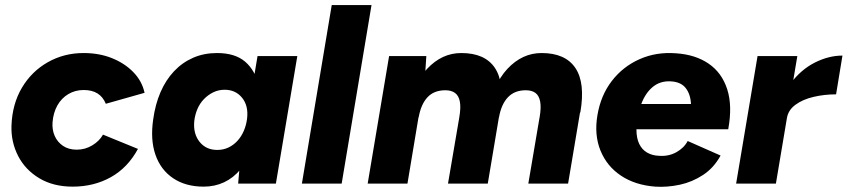

<svg xmlns="http://www.w3.org/2000/svg" viewBox="-20 -720 3324 753"><path d="M265 12Q189 12 134 -21Q79 -54 51 -108.5Q23 -163 25 -227Q28 -312 66 -376Q104 -440 167.5 -476Q231 -512 308 -512Q369 -512 419 -492Q469 -472 503 -437Q537 -402 547 -356L395 -313Q384 -340 362.5 -353.5Q341 -367 308 -367Q275 -367 248 -351Q221 -335 205 -306.5Q189 -278 186 -240Q184 -211 194.5 -187Q205 -163 227 -148Q249 -133 281 -133Q314 -133 342 -150Q370 -167 384 -192L521 -136Q481 -62 414.5 -25Q348 12 265 12Z M914 0 922 -93 990 -500H1146L1062 0ZM779 12Q708 12 659 -21Q610 -54 589.5 -113.5Q569 -173 581 -253Q589 -311 609.5 -358.5Q630 -406 662.5 -440.5Q695 -475 737.5 -493.5Q780 -512 831 -512Q902 -512 941.5 -478Q981 -444 994 -385Q1007 -326 996 -248Q988 -186 969.5 -137.5Q951 -89 923 -55.5Q895 -22 858.5 -5Q822 12 779 12ZM832 -132Q856 -132 876 -141.5Q896 -151 911.5 -168Q927 -185 936.5 -207.5Q946 -230 949 -255Q955 -305 929.5 -336.5Q904 -368 861 -368Q837 -368 816.5 -358Q796 -348 780 -331.5Q764 -315 754.5 -293Q745 -271 742 -246Q737 -196 762.5 -164Q788 -132 832 -132Z M1164 0 1281 -700H1437L1320 0Z M1422 0 1506 -500H1652L1646 -408L1578 0ZM1737 0 1781 -258 1941 -286 1893 0ZM1781 -258Q1788 -298 1783.5 -321.5Q1779 -345 1764.5 -355.5Q1750 -366 1727 -366Q1682 -366 1656.5 -338.5Q1631 -311 1622 -260L1577 -269Q1597 -388 1655 -450Q1713 -512 1789 -512Q1882 -512 1921 -453.5Q1960 -395 1940 -279ZM2052 0 2096 -259 2256 -286 2208 0ZM2096 -258Q2103 -298 2098.5 -321.5Q2094 -345 2080 -355.5Q2066 -366 2042 -366Q1998 -366 1972 -338.5Q1946 -311 1937 -260L1892 -269Q1912 -388 1970 -450Q2028 -512 2104 -512Q2197 -512 2236.5 -453.5Q2276 -395 2256 -279Z M2550 12Q2471 6 2415.5 -31Q2360 -68 2335 -129.5Q2310 -191 2323 -268Q2336 -346 2379.5 -402.5Q2423 -459 2488.5 -488Q2554 -517 2631 -511Q2707 -506 2759 -470.5Q2811 -435 2832 -370Q2853 -305 2836 -213H2476Q2476 -178 2487 -155.5Q2498 -133 2518 -121.5Q2538 -110 2564 -109Q2602 -106 2632.5 -123Q2663 -140 2677 -167L2806 -110Q2780 -62 2737.5 -34Q2695 -6 2646 4.5Q2597 15 2550 12ZM2495 -312H2690Q2688 -351 2669 -375Q2650 -399 2610 -401Q2569 -403 2540 -379Q2511 -355 2495 -312Z M2867 0 2951 -500H3107L3023 0ZM3025 -256Q3039 -337 3080 -392Q3121 -447 3175.5 -474.5Q3230 -502 3284 -502L3259 -350Q3213 -350 3170.5 -340Q3128 -330 3099.5 -309Q3071 -288 3066 -256Z"/></svg>

Font: Figtree ExtraBold
Style: Italic
Weight: 800
Italic angle: -9.5°
Foundry: Erik Kennedy
Version: Version 2.001;gftools[0.9.30]